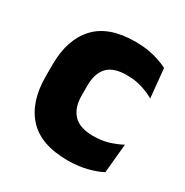

<svg xmlns="http://www.w3.org/2000/svg" viewBox="-127 -609 701 727"><g transform="rotate(30 223.5 -246.0)"><path d="M263 13Q146 13 89.5 -48.5Q33 -110 33 -221.5V-272.5Q33 -382 89.5 -443.5Q146 -505 262.5 -505Q292.5 -505 318.5 -500.8Q344.5 -496.5 366.5 -489Q388.5 -481.5 405 -473L417.5 -346.5Q393 -360.5 363.5 -369.8Q334 -379 297 -379Q239 -379 213 -351Q187 -323 187 -270V-227.5Q187 -173.5 214.5 -144.5Q242 -115.5 300.5 -115.5Q337 -115.5 366.2 -124.2Q395.5 -133 422 -147L410 -20Q384 -6 346 3.5Q308 13 263 13Z"/></g></svg>

Font: Anek Kannada
Style: Bold
Weight: 700
Version: Version 1.003